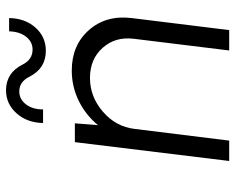

<svg xmlns="http://www.w3.org/2000/svg" viewBox="-90 -672 763 622"><g transform="rotate(-90 291.0 -361.5)"><path d="M247 -603H203Q204 -655 234.5 -689Q265 -723 309 -723Q365 -723 392 -670Q408 -637 441 -637Q466 -637 482.5 -658Q499 -679 500 -713H543Q542 -661 512 -627.5Q482 -594 437 -594Q380 -594 353 -647Q337 -680 305 -680Q280 -680 263.5 -658.5Q247 -637 247 -603ZM373 -510Q455 -510 504 -454.5Q553 -399 543 -316L504 0H438L476 -310Q483 -369 446.5 -410Q410 -451 349 -451Q288 -451 239.5 -409Q191 -367 184 -307L146 0H80L141 -500H202L196 -425Q229 -465 275 -487.5Q321 -510 373 -510Z"/></g></svg>

Font: Orkney Light
Style: LightItalic
Weight: 300
Designer: Samuel Oakes and Alfredo Marco Pradil
Foundry: Alfredo Marco Pradil
Version: 1.0; ttfautohint (v1.5)